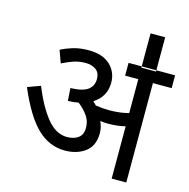

<svg xmlns="http://www.w3.org/2000/svg" viewBox="-115 -917 1010 1028"><g transform="rotate(15 389.5 -402.5)"><path d="M675 0V-551H779V-622H521V-551H594V-363Q545 -350 486 -350Q451 -350 411 -356Q402 -366 392 -375Q459 -417 459 -495Q459 -554 417.5 -593Q376 -632 298 -632Q248 -632 210 -620Q172 -608 146 -594L171 -525Q205 -542 234.5 -552Q264 -562 302 -562Q333 -562 356.5 -546Q380 -530 380 -494Q380 -456 351.5 -434.5Q323 -413 255 -411L260 -341Q291 -342 318 -347Q350 -322 370.5 -293Q391 -264 391 -227Q391 -188 366.5 -170.5Q342 -153 305 -153Q243 -153 193 -214.5Q143 -276 100 -382L29 -356Q92 -208 159 -144Q226 -80 312 -80Q379 -80 424.5 -114Q470 -148 470 -218Q470 -252 455 -282Q481 -279 498 -279Q553 -279 594 -290V0ZM594 -615V-805H675V-615Z"/></g></svg>

Font: Noto Sans Devanagari
Style: Regular
Weight: 400
Designer: Jelle Bosma - Monotype Design Team
Foundry: Monotype Imaging Inc.
Version: Version 1.901